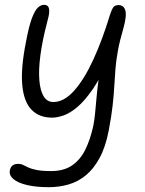

<svg xmlns="http://www.w3.org/2000/svg" viewBox="-20 -517 603 798"><path d="M182 261Q130 261 92 252Q54 243 35.5 227Q17 211 21 191Q23 179 31.5 171.5Q40 164 56 164Q67 164 76 168.5Q85 173 97.5 179Q110 185 132.5 189.5Q155 194 193 194Q245 194 279.5 170.5Q314 147 335 104Q356 61 368 5Q373 -22 375.5 -49Q378 -76 381 -109.5Q384 -143 390 -189Q396 -235 408 -299L432 -271Q399 -195 366 -147Q333 -99 302.5 -73Q272 -47 245 -37.5Q218 -28 197 -28Q143 -28 111 -61Q79 -94 72.5 -163.5Q66 -233 88 -343Q100 -408 112.5 -441Q125 -474 137.5 -485.5Q150 -497 163 -497Q173 -497 179 -491Q185 -485 184.5 -468.5Q184 -452 175 -421Q156 -348 148 -288Q140 -228 143.5 -184Q147 -140 161.5 -116.5Q176 -93 202 -93Q246 -93 288 -140Q330 -187 367.5 -268.5Q405 -350 436 -452Q445 -480 452 -488Q459 -496 474 -496Q482 -496 489 -491.5Q496 -487 500 -476.5Q504 -466 502.5 -447.5Q501 -429 493 -400Q478 -349 470.5 -309Q463 -269 460 -232.5Q457 -196 455 -159Q453 -122 448 -77.5Q443 -33 432 25Q419 93 394.5 138.5Q370 184 337.5 211Q305 238 265.5 249.5Q226 261 182 261Z"/></svg>

Font: Shantell Sans Light
Style: Italic
Weight: 300
Italic angle: -11°
Designer: Stephen Nixon, Anya Danilova, Shantell Martin
Foundry: Arrow Type
Version: Version 1.008;[ac192a2d6]